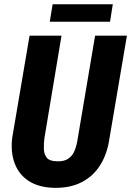

<svg xmlns="http://www.w3.org/2000/svg" viewBox="-20 -880 622 910"><path d="M430.7 -710.9H581.5L499 -225.1Q488.8 -152.3 455.8 -98.9Q422.9 -45.4 367.7 -16.8Q312.5 11.7 237.3 10.3Q166 8.8 118.9 -20.5Q71.8 -49.8 50.8 -102.5Q29.8 -155.3 37.6 -225.1L120.1 -710.9H271.5L190.4 -224.6Q187 -196.8 188 -172.4Q189 -147.9 202.1 -132.1Q215.3 -116.2 248.5 -115.7Q283.7 -113.8 304.2 -128.2Q324.7 -142.6 334.5 -168.2Q344.2 -193.8 348.6 -224.6ZM514.6 -859.9 501.5 -776.9H215.8L229.5 -859.9Z"/></svg>

Font: Roboto Condensed ExtraBold
Style: Italic
Weight: 800
Italic angle: -12°
Designer: Christian Robertson
Foundry: Google
Version: Version 3.008; 2023